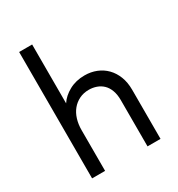

<svg xmlns="http://www.w3.org/2000/svg" viewBox="-167 -810 855 921"><g transform="rotate(-30 260.0 -350.0)"><path d="M382 -256Q382 -287 373.5 -310Q365 -333 350 -347.5Q335 -362 315 -369Q295 -376 273 -376Q244 -376 220.5 -364.5Q197 -353 180.5 -333Q164 -313 155.5 -285.5Q147 -258 147 -226V0H75V-700H147V-374Q167 -405 204.5 -425.5Q242 -446 290 -446Q325 -446 355 -434Q385 -422 407 -399.5Q429 -377 441.5 -345Q454 -313 454 -272V0H382V-256Z"/></g></svg>

Font: Tilda Sans
Style: Regular
Weight: 400
Designer: ParaType Ltd
Foundry: ParaType Ltd
Version: Version 1.009